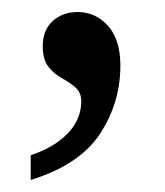

<svg xmlns="http://www.w3.org/2000/svg" viewBox="-20 -145 274 319"><path d="M31 113Q60 103 78.5 89Q97 75 106 58.5Q115 42 115 23Q115 9 105.5 0.5Q96 -8 83 -15Q70 -22 60.5 -34Q51 -46 51 -68Q51 -95 67.5 -110Q84 -125 109 -125Q139 -125 159.5 -102Q180 -79 180 -36Q180 26 146 77.5Q112 129 31 154Z"/></svg>

Font: Noto Serif SemiCondensed
Style: Regular
Weight: 400
Width: 4
Designer: Monotype Design Team
Foundry: Monotype Imaging Inc.
Version: Version 2.013